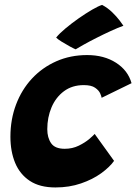

<svg xmlns="http://www.w3.org/2000/svg" viewBox="-20 -778 570 802"><path d="M456.5 -106Q438 -80 402.5 -54.2Q367 -28.5 318.2 -11.8Q269.5 5 211.5 5Q146 5 104.5 -22.5Q63 -50 43.2 -97.8Q23.5 -145.5 23.5 -207Q23.5 -279 47 -341.2Q70.5 -403.5 113.5 -449.8Q156.5 -496 215.2 -522Q274 -548 344 -548Q414.5 -548 464.5 -516Q514.5 -484 529.5 -430.5L404.5 -369.5Q404 -375 398.5 -387.8Q393 -400.5 377.2 -411.5Q361.5 -422.5 330 -422.5Q281.5 -422.5 247.2 -397Q213 -371.5 195.2 -329.5Q177.5 -287.5 177.5 -238.5Q177.5 -203 193.5 -179.8Q209.5 -156.5 250.5 -156.5Q282.5 -156.5 309 -169.5Q335.5 -182.5 353 -197.5Q370.5 -212.5 375.5 -218.5ZM406.5 -757.5Q430 -745 448.5 -727Q467 -709 479.2 -693Q491.5 -677 495.5 -670.5Q472 -662 442 -648.2Q412 -634.5 382 -619.2Q352 -604 328.8 -591Q305.5 -578 296 -572Q290.5 -574 273.2 -583.2Q256 -592.5 238.2 -603.5Q220.5 -614.5 214.5 -621Q228 -638 253.8 -659.5Q279.5 -681 309.2 -701.8Q339 -722.5 365.2 -737.8Q391.5 -753 406.5 -757.5Z"/></svg>

Font: Grandstander
Style: Bold Italic
Weight: 700
Italic angle: -15°
Designer: Tyler Finck
Foundry: Etcetera Type Co
Version: Version 1.200; ttfautohint (v1.8.3)